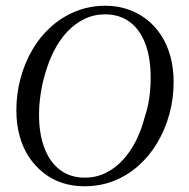

<svg xmlns="http://www.w3.org/2000/svg" viewBox="-20 -639 660 669"><path d="M274 10Q233 10 197.5 -1.5Q162 -13 132.5 -36Q103 -59 81.5 -91Q60 -123 48.5 -164.5Q37 -206 37 -255Q37 -312 51.5 -366Q66 -420 93 -466Q120 -512 158 -546Q196 -580 244 -599.5Q292 -619 348 -619Q388 -619 424 -607Q460 -595 489.5 -572.5Q519 -550 540.5 -517.5Q562 -485 573.5 -443.5Q585 -402 585 -353Q585 -296 570.5 -242.5Q556 -189 529 -143Q502 -97 463.5 -62.5Q425 -28 377.5 -9Q330 10 274 10ZM275 -20Q315 -20 348.5 -36.5Q382 -53 408.5 -82Q435 -111 454 -149Q473 -187 484 -230Q492 -254 496.5 -276.5Q501 -299 503 -322Q505 -345 505 -368Q505 -438 486 -487.5Q467 -537 431.5 -563Q396 -589 346 -589Q307 -589 273.5 -572.5Q240 -556 213.5 -527.5Q187 -499 168 -461.5Q149 -424 137 -381Q130 -358 125.5 -334.5Q121 -311 118.5 -287.5Q116 -264 116 -240Q116 -171 135.5 -121.5Q155 -72 190.5 -46Q226 -20 275 -20Z"/></svg>

Font: Roboto Serif 120pt Expanded Light
Style: Italic
Weight: 300
Width: 7
Italic angle: -10°
Designer: Greg Gazdowicz
Foundry: Commercial Type
Version: Version 1.008